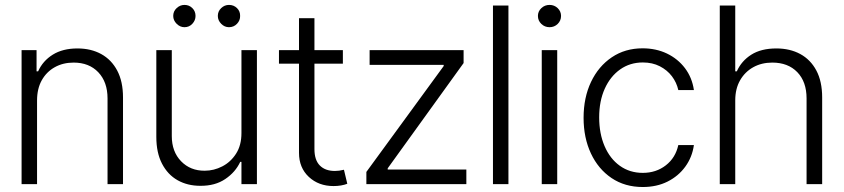

<svg xmlns="http://www.w3.org/2000/svg" viewBox="-20 -750 3436 782"><path d="M130.9 -340.8V0H67.9V-545.9H128.9V-459.5H135.3Q154.3 -502 194.8 -527.3Q235.4 -552.7 295.4 -552.7Q350.6 -552.7 392.3 -529.8Q434.1 -506.8 457.5 -462.4Q481 -418 481 -353V0H418V-349.1Q418 -416 380.4 -455.6Q342.8 -495.1 279.8 -495.1Q236.8 -495.1 203.1 -476.3Q169.4 -457.5 150.1 -423.1Q130.9 -388.7 130.9 -340.8Z M963.4 -208V-545.9H1026.4V0H963.4V-90.8H958.5Q939 -48.8 897.5 -20.8Q856 7.3 795.9 6.8Q743.7 6.8 703.4 -15.9Q663.1 -38.6 639.9 -83.3Q616.7 -127.9 616.7 -192.4V-545.9H679.7V-195.8Q679.7 -132.3 717.5 -93.3Q755.4 -54.2 814 -54.7Q851.1 -54.7 885.3 -72.3Q919.4 -89.8 941.4 -124Q963.4 -158.2 963.4 -208ZM731.4 -639.2Q713.4 -639.2 699.5 -653.1Q685.5 -667 685.5 -685.1Q685.5 -704.1 699.5 -717Q713.4 -730 731.4 -730Q750.5 -730 763.4 -717Q776.4 -704.1 776.4 -685.1Q776.4 -667 763.4 -653.1Q750.5 -639.2 731.4 -639.2ZM912.6 -639.2Q894.5 -639.2 880.9 -653.1Q867.2 -667 867.2 -685.1Q867.2 -704.1 880.9 -717Q894.5 -730 912.6 -730Q932.1 -730 945.3 -717Q958.5 -704.1 958 -685.1Q958.5 -667 945.3 -653.1Q932.1 -639.2 912.6 -639.2Z M1376.5 -545.9V-490.7H1116.2V-545.9ZM1197.8 -675.8H1260.7V-142.6Q1260.7 -98.1 1282.7 -75.9Q1304.7 -53.7 1343.8 -53.7Q1352.5 -53.7 1361.6 -54.9Q1370.6 -56.2 1380.9 -58.6L1394.5 -1.5Q1383.3 2.9 1368.7 5.4Q1354 7.8 1338.4 7.8Q1277.8 7.8 1237.8 -29.5Q1197.8 -66.9 1197.8 -127.4Z M1472.2 0V-49.8L1787.1 -481V-485.8H1485.4V-545.9H1868.2V-493.2L1559.1 -64.5V-59.6H1879.4V0Z M2050.8 -727.5V0H1987.8V-727.5Z M2186.5 0V-545.9H2249.5V0ZM2218.3 -639.2Q2198.7 -639.2 2184.8 -652.6Q2170.9 -666 2170.9 -685.1Q2170.9 -703.6 2184.8 -716.8Q2198.7 -730 2218.3 -730Q2237.8 -730 2251.5 -716.8Q2265.1 -703.6 2265.1 -685.1Q2265.1 -666 2251.5 -652.6Q2237.8 -639.2 2218.3 -639.2Z M2598.1 11.7Q2524.9 11.7 2470.7 -24.9Q2416.5 -61.5 2386.7 -125.2Q2356.9 -189 2356.9 -270Q2356.9 -352.5 2387.2 -416.3Q2417.5 -480 2471.7 -516.6Q2525.9 -553.2 2597.2 -553.2Q2651.9 -553.2 2696.3 -532Q2740.7 -510.7 2769.8 -472.4Q2798.8 -434.1 2806.2 -383.3H2742.7Q2735.8 -414.1 2716.6 -439.5Q2697.3 -464.8 2667.2 -480.2Q2637.2 -495.6 2598.1 -495.6Q2545.9 -495.6 2505.9 -467.3Q2465.8 -439 2443.1 -388.7Q2420.4 -338.4 2420.4 -272Q2420.4 -206.1 2442.4 -154.8Q2464.4 -103.5 2504.6 -74.7Q2544.9 -45.9 2598.1 -45.9Q2652.3 -45.9 2691.9 -76.7Q2731.4 -107.4 2742.7 -159.2H2806.2Q2799.3 -109.9 2771.2 -71.3Q2743.2 -32.7 2699 -10.5Q2654.8 11.7 2598.1 11.7Z M2974.6 -340.8V0H2911.6V-727.5H2974.6V-459.5H2981Q3000 -502 3040 -527.3Q3080.1 -552.7 3142.1 -552.7Q3197.3 -552.7 3239.3 -530Q3281.2 -507.3 3304.9 -462.9Q3328.6 -418.5 3328.6 -353V0H3265.1V-349.1Q3265.1 -417 3227.3 -456.1Q3189.5 -495.1 3125.5 -495.1Q3082 -495.1 3048.1 -476.3Q3014.2 -457.5 2994.4 -423.1Q2974.6 -388.7 2974.6 -340.8Z"/></svg>

Font: Inter Tight Light
Style: Regular
Weight: 300
Designer: Rasmus Andersson
Foundry: rsms
Version: Version 3.004